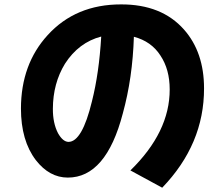

<svg xmlns="http://www.w3.org/2000/svg" viewBox="-20 -810 1040 890"><path d="M449.2 -640.6Q344.7 -613.3 281.2 -514.6Q225.6 -423.8 225.1 -306.2Q224.6 -239.3 249 -192.4Q271.5 -152.8 297.4 -152.3Q360.8 -152.3 406.2 -340.3Q439.5 -472.2 449.2 -640.6ZM925.8 -400.4Q926.3 -141.6 731.9 60.1L584.5 -20Q767.1 -198.2 766.6 -395.5Q766.6 -488.3 723.6 -552.7Q681.6 -618.2 600.6 -639.6Q594.7 -449.2 549.3 -284.2Q471.7 13.2 294.4 13.2Q209 13.2 146 -67.9Q77.1 -158.2 77.1 -307.1Q77.6 -512.7 201.2 -647.5Q331.1 -790 541.5 -789.6Q729.5 -790 833 -672.9Q925.8 -567.9 925.8 -400.4Z"/></svg>

Font: Droid Sans
Style: Regular
Weight: 400
Foundry: Ascender Corporation
Version: Version 1.00 build 114